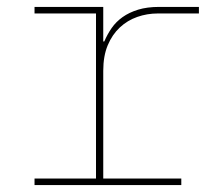

<svg xmlns="http://www.w3.org/2000/svg" viewBox="-20 -536 640 556"><path d="M80 -19H258V-497H80V-516H279V-416H282Q291 -437 303.5 -455Q316 -473 335 -486.5Q354 -500 380 -508Q406 -516 441 -516H556V-497H437Q406 -497 377.5 -487Q349 -477 327 -456.5Q305 -436 292 -405Q279 -374 279 -331V-19H505V0H80Z"/></svg>

Font: IBM Plex Mono Thin
Style: Regular
Weight: 100
Monospace: yes
Designer: Mike Abbink, Paul van der Laan, Pieter van Rosmalen
Foundry: Bold Monday
Version: Version 2.3